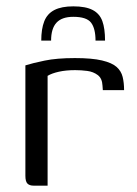

<svg xmlns="http://www.w3.org/2000/svg" viewBox="-20 -585 431 605"><path d="M211 -565Q250 -565 272 -553.5Q294 -542 302.5 -518.5Q311 -495 311 -457H281Q281 -495 267 -513.5Q253 -532 211 -532Q175 -532 158 -513.5Q141 -495 141 -457H110Q110 -494 119.5 -518Q129 -542 151.5 -553.5Q174 -565 211 -565ZM130 0H86Q73 0 66.5 -6.5Q60 -13 60 -31V-379Q82 -386 120.5 -394Q159 -402 216 -402Q270 -402 301.5 -394.5Q333 -387 347.5 -374Q362 -361 366.5 -342.5Q371 -324 371 -301H304L303 -315Q302 -338 288 -348.5Q274 -359 255 -361.5Q236 -364 217 -364Q188 -364 165.5 -359Q143 -354 130 -346Z"/></svg>

Font: Genos
Style: Regular
Weight: 400
Designer: Robert E. Leuschke
Foundry: Robert E. Leuschke
Version: Version 1.010